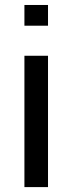

<svg xmlns="http://www.w3.org/2000/svg" viewBox="-20 -763 295 783"><path d="M175.8 0H79.6V-535.6H175.8ZM175.8 -742.7V-658.2H79.6V-742.7Z"/></svg>

Font: Coda
Style: Regular
Weight: 400
Designer: vernon adams
Foundry: vernon adams
Version: Version 2.000; ttfautohint (v0.8) -r 50 -G 200 -x